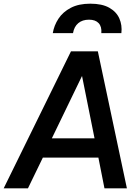

<svg xmlns="http://www.w3.org/2000/svg" viewBox="-47 -1024 759 1044"><path d="M-27 0 339 -745H485L643 0H521L488 -167H186L105 0ZM235 -272H467L399 -611ZM240 -844Q247 -886 271 -922.5Q295 -959 338 -981.5Q381 -1004 444 -1004Q508 -1004 547 -982Q586 -960 602 -923.5Q618 -887 613 -844H504Q507 -879 489.5 -898Q472 -917 437 -917Q401 -917 378.5 -898Q356 -879 350 -844Z"/></svg>

Font: Plus Jakarta Sans SemiBold
Style: Italic
Weight: 600
Italic angle: -8°
Designer: Gumpita Rahayu
Foundry: Tokotype
Version: Version 2.071; ttfautohint (v1.8.4.7-5d5b);gftools[0.9.29]